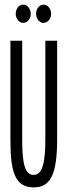

<svg xmlns="http://www.w3.org/2000/svg" viewBox="-20 -799 290 830"><path d="M80 -700C98 -700 113 -718 113 -739C113 -761 98 -779 80 -779C62 -779 48 -761 48 -739C48 -718 63 -700 80 -700ZM168 -700C186 -700 201 -718 201 -739C201 -761 186 -779 168 -779C150 -779 136 -761 136 -739C136 -718 151 -700 168 -700ZM126 11C198 11 227 -44 227 -198V-623H176V-197C176 -101 165 -44 126 -43C88 -42 76 -91 76 -194V-623H25V-195C25 -55 45 11 126 11Z"/></svg>

Font: Inconsolata UltraCondensed Thin
Style: Regular
Weight: 100
Width: 1
Monospace: yes
Designer: Raph Levien, Cyreal, Brenton Simpson
Foundry: Raph Levien, Cyreal, Google
Version: Version 3.100